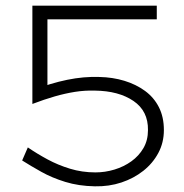

<svg xmlns="http://www.w3.org/2000/svg" viewBox="-20 -640 647 676"><path d="M102 -620H532V-572H102ZM557 -182Q557 -138 537.5 -101.5Q518 -65 484.5 -38.5Q451 -12 407.5 2.5Q364 17 314 16Q257 15 210 0.5Q163 -14 125.5 -35Q88 -56 58 -75L78 -121Q110 -99 147 -79Q184 -59 226.5 -46Q269 -33 316 -33Q350 -33 383 -43Q416 -53 442.5 -72Q469 -91 485 -118.5Q501 -146 501 -182Q502 -249 450 -284.5Q398 -320 314 -321Q278 -322 243.5 -316.5Q209 -311 172.5 -300.5Q136 -290 94 -274V-322Q158 -347 216.5 -359Q275 -371 330 -369Q377 -368 418 -355.5Q459 -343 490.5 -320Q522 -297 539.5 -262.5Q557 -228 557 -182ZM94 -620H147V-308L94 -284Z"/></svg>

Font: BioRhyme Light
Style: Regular
Weight: 300
Designer: Aoife Mooney
Foundry: Aoife Mooney Type
Version: Version 1.600;gftools[0.9.33]